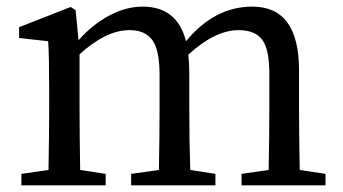

<svg xmlns="http://www.w3.org/2000/svg" viewBox="-20 -554 1025 574"><path d="M876 -45.9 953.1 -34.2V0H702.1V-34.2L783.2 -45.9Q785.2 -155.3 785.2 -230.5V-333Q785.2 -407.2 763.7 -435.5Q742.2 -463.9 693.4 -463.9Q623 -463.9 543 -390.6Q545.9 -365.2 545.9 -335V-230.5Q545.9 -127.9 548.8 -45.9L624 -34.2V0H372.1V-34.2L455.1 -45.9Q457 -155.3 457 -230.5V-331.1Q457 -404.3 435.5 -434.1Q414.1 -463.9 367.2 -463.9Q296.9 -463.9 217.8 -391.6V-230.5Q217.8 -157.2 219.7 -45.9L295.9 -34.2V0H43.9V-34.2L125 -45.9Q127 -157.2 127 -230.5V-287.1Q127 -386.7 124 -430.7L37.1 -440.4V-472.7L191.4 -533.2L206.1 -523.4L214.8 -433.6Q255.9 -480.5 306.2 -507.3Q356.4 -534.2 406.2 -534.2Q509.8 -534.2 536.1 -430.7Q621.1 -534.2 734.4 -534.2Q874 -534.2 874 -343.8V-230.5Q874 -155.3 876 -45.9Z"/></svg>

Font: GenYoMin TW TTF Medium
Style: Regular
Weight: 500
Version: Version 1.300